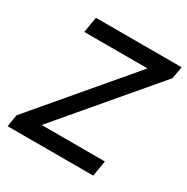

<svg xmlns="http://www.w3.org/2000/svg" viewBox="-166 -870 984 1012"><g transform="rotate(30 326.5 -364.0)"><path d="M14.2 0 26.4 -73.2 500.5 -632.3H115.7L131.8 -727.5H653.3L640.6 -653.8L166.5 -95.2H551.3L535.2 0Z"/></g></svg>

Font: Inter 17pt Medium
Style: Italic
Weight: 500
Italic angle: -9.3988°
Version: Version 4.001;git-66647c0bb